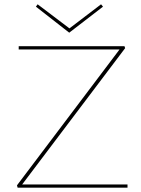

<svg xmlns="http://www.w3.org/2000/svg" viewBox="-20 -873 656 893"><path d="M573 -15V0H62L59 -11L536 -643H67V-658H559L562 -649L83 -15ZM459 -842 302 -721 147 -842 155 -853 303 -741 450 -853Z"/></svg>

Font: Ysabeau Thin
Style: Regular
Weight: 200
Designer: Christian Thalmann (Catharsis Fonts)
Version: Version 0.003